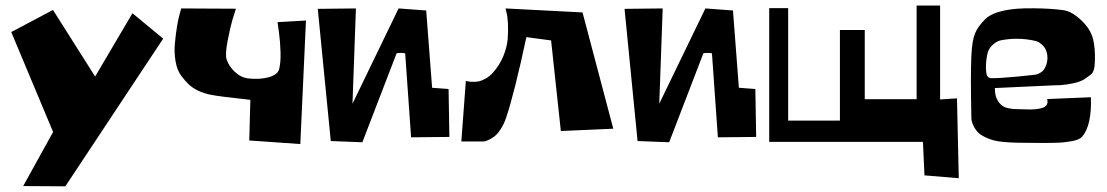

<svg xmlns="http://www.w3.org/2000/svg" viewBox="-20 -510 3937 683"><path d="M62.5 151.9 168.9 -40.5 20 -396 168.5 -474.6 318.4 -237.8 451.2 -462.9 560.5 -372.6 212.4 152.8Z M624.5 -480 819.3 -479Q814 -463.4 806.6 -438.7Q799.3 -414.1 789.8 -365Q780.3 -315.9 786.1 -298.8Q794.4 -273.9 815.9 -253.9Q837.4 -233.9 863.3 -231Q900.9 -226.6 932.6 -234.4Q964.4 -242.2 972.2 -261.2Q979 -285.2 978 -323Q977.1 -360.8 972.2 -396L967.3 -431.2L1068.4 -437L1048.3 2.4L866.7 -10.3L870.6 -154.8Q754.4 -167.5 729.5 -172.9Q679.7 -183.1 650.9 -210.4Q638.2 -222.2 624.5 -240.7Q609.9 -260.3 604.5 -292Q599.1 -323.7 602.1 -355.2Q605 -386.7 609.6 -415.5Q614.3 -444.3 619.6 -461.9Z M1390.6 -319.8 1269 -3.9 1156.7 -8.3 1110.4 -478.5 1246.1 -480 1233.9 -141.1 1397.9 -480 1496.1 -472.7 1517.1 -197.8 1575.7 -193.4 1578.6 -22.9 1442.4 -21.5 1421.4 -319.3Q1420.9 -321.8 1406.2 -321.8Q1391.6 -321.8 1390.6 -319.8Z M1637.2 -222.7Q1639.2 -221.7 1643.1 -220.7Q1647 -219.7 1658.4 -219Q1669.9 -218.3 1681.2 -220.2Q1692.4 -222.2 1706.8 -230Q1721.2 -237.8 1733.4 -251.5Q1757.3 -277.8 1770.8 -311Q1784.2 -344.2 1786.1 -372.8Q1788.1 -401.4 1786.9 -426.3Q1785.6 -451.2 1781.7 -465.8L1778.3 -480L2052.2 -465.8L2161.6 -52.2L1975.1 -43.9L1940.4 -366.2L1852.5 -377.9Q1810.1 -179.7 1780.8 -92.3Q1772.5 -67.9 1760.7 -50Q1749 -32.2 1738 -24.2Q1727.1 -16.1 1717 -11.7Q1707 -7.3 1701.2 -6.8H1695.3H1621.1Z M2481.9 -319.8 2360.4 -3.9 2248 -8.3 2201.7 -478.5 2337.4 -480 2325.2 -141.1 2489.3 -480 2587.4 -472.7 2608.4 -197.8 2667 -193.4 2669.9 -22.9 2533.7 -21.5 2512.7 -319.3Q2512.2 -321.8 2497.6 -321.8Q2482.9 -321.8 2481.9 -319.8Z M2716.3 -5.4V-481H2783.7V-81.1H2967.8V-403.3H3056.2V-157.2H3240.7V-490.2H3324.2V-156.2L3384.3 -160.2L3390.6 124L3268.6 113.8L3263.2 -5.4Z M3694.3 -263.7Q3706.1 -282.7 3706.1 -303.7Q3706.1 -319.8 3700.2 -333Q3695.8 -343.3 3685.1 -352.5Q3674.3 -361.8 3663.6 -364.3Q3631.3 -372.1 3596.2 -372.1Q3568.8 -372.1 3541 -366.7Q3525.9 -363.8 3512 -351.1Q3498 -338.4 3493.7 -323.2Q3487.3 -297.9 3487.3 -273.4V-268.1Q3487.8 -247.1 3491.9 -240Q3496.1 -232.9 3504.4 -231.9Q3518.1 -231.4 3544.4 -233.2Q3570.8 -234.9 3593.5 -237.1Q3616.2 -239.3 3638.7 -241.7Q3661.1 -244.1 3662.1 -244.1Q3670.4 -245.1 3679.9 -250.7Q3689.5 -256.3 3694.3 -263.7ZM3840.3 -423.3Q3862.3 -398.4 3869.1 -367.9Q3876 -337.4 3875 -296.9Q3874.5 -273.4 3871.3 -262.7Q3868.2 -252 3862.8 -246.8Q3857.4 -241.7 3838.4 -229Q3824.2 -219.2 3797.1 -213.6Q3770 -208 3750 -207L3730 -206.5L3519 -196.8Q3518.6 -165 3533.7 -145.5Q3540 -137.2 3548.1 -132.1Q3556.2 -127 3566.4 -125Q3576.7 -123 3584 -122.3Q3591.3 -121.6 3604.2 -121.6Q3617.2 -121.6 3623.5 -121.1Q3671.9 -118.2 3694.3 -128.9Q3702.1 -132.8 3704.8 -139.9Q3707.5 -147 3706.1 -152.3L3705.1 -157.7L3860.8 -164.1Q3863.8 -64.5 3830.1 -24.4Q3825.2 -18.6 3815.9 -14.4Q3806.6 -10.3 3792.5 -7.8Q3778.3 -5.4 3765.4 -3.9Q3752.4 -2.4 3732.2 -2Q3711.9 -1.5 3698.7 -1.5Q3685.5 -1.5 3662.6 -1.7Q3639.6 -2 3629.4 -2Q3565.4 -2 3531.2 -7.3Q3497.1 -12.7 3468.3 -31.2Q3455.6 -40 3446 -56.6Q3436.5 -73.2 3435.5 -88.4Q3432.1 -242.2 3435.5 -313.5Q3438 -365.2 3448.2 -390.6Q3458.5 -416 3484.9 -441.9Q3526.4 -482.4 3656.2 -480.5Q3714.4 -480 3757.3 -474.6Q3777.3 -472.7 3795.4 -461.9Q3821.3 -445.8 3840.3 -423.3Z"/></svg>

Font: Some Time Later
Style: Regular
Weight: 400
Version: Version 003.300